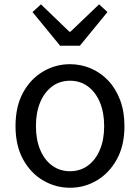

<svg xmlns="http://www.w3.org/2000/svg" viewBox="-20 -853 646 886"><path d="M303.1 13.4Q236.6 13.4 179 -20.3Q121.4 -54 86.5 -117.6Q51.6 -181.2 51.6 -271Q51.6 -361.9 86.5 -425.7Q121.4 -489.4 179 -523.1Q236.6 -556.8 303.1 -556.8Q352.9 -556.8 398.3 -537.7Q443.7 -518.6 478.8 -481.9Q513.8 -445.3 534 -392.1Q554.3 -338.9 554.3 -271Q554.3 -181.2 519.1 -117.6Q483.8 -54 426.7 -20.3Q369.7 13.4 303.1 13.4ZM303.1 -62.9Q350.2 -62.9 385.7 -88.9Q421.2 -114.9 441 -161.8Q460.7 -208.7 460.7 -271Q460.7 -333.8 441 -380.8Q421.2 -427.8 385.7 -454.2Q350.2 -480.5 303.1 -480.5Q256.1 -480.5 220.6 -454.2Q185.1 -427.8 165.4 -380.8Q145.8 -333.8 145.8 -271Q145.8 -208.7 165.4 -161.8Q185.1 -114.9 220.6 -88.9Q256.1 -62.9 303.1 -62.9ZM257.3 -642.1 130 -797.4 169 -833 300.1 -706.6H305.1L437.3 -833L475.9 -797.4L348.6 -642.1Z"/></svg>

Font: Noto Sans TC
Style: Regular
Weight: 100
Designer: Ryoko NISHIZUKA 西塚涼子 (kana, bopomofo & ideographs); Paul D. Hunt (Latin, Greek & Cyrillic); Sandoll Communications 산돌커뮤니
Foundry: Adobe
Version: Version 2.004;hotconv 1.0.118;makeotfexe 2.5.65603